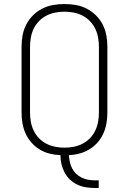

<svg xmlns="http://www.w3.org/2000/svg" viewBox="-20 -763 640 953"><path d="M450 170Q428 170 406 166.5Q384 163 364 153.5Q344 144 327.5 128.5Q311 113 300.5 93Q290 73 285 51.5Q280 30 280 7Q253 6 226.5 -0.5Q200 -7 177 -21Q154 -35 136 -55.5Q118 -76 107 -100.5Q96 -125 91.5 -151.5Q87 -178 87 -205V-530Q87 -559 92 -587Q97 -615 110 -640.5Q123 -666 143.5 -686.5Q164 -707 189.5 -720Q215 -733 243 -738Q271 -743 300 -743Q329 -743 357 -738Q385 -733 410.5 -720Q436 -707 456.5 -686.5Q477 -666 490 -640.5Q503 -615 508 -587Q513 -559 513 -530V-205Q513 -178 508.5 -151.5Q504 -125 493 -100.5Q482 -76 464.5 -56Q447 -36 424 -22Q401 -8 375 -1Q349 6 322 7Q323 24 326.5 40.5Q330 57 337.5 72Q345 87 357.5 99Q370 111 385 118.5Q400 126 416.5 129Q433 132 450 132H470V170ZM300 -30Q323 -30 346 -34.5Q369 -39 389.5 -49.5Q410 -60 426.5 -77Q443 -94 453 -115Q463 -136 467 -159Q471 -182 471 -205V-530Q471 -553 467 -576Q463 -599 453 -620Q443 -641 426.5 -658Q410 -675 389.5 -685.5Q369 -696 346 -700.5Q323 -705 300 -705Q277 -705 254 -700.5Q231 -696 210.5 -685.5Q190 -675 173.5 -658Q157 -641 147 -620Q137 -599 133 -576Q129 -553 129 -530V-205Q129 -182 133 -159Q137 -136 147 -115Q157 -94 173.5 -77Q190 -60 210.5 -49.5Q231 -39 254 -34.5Q277 -30 300 -30Z"/></svg>

Font: Iosevka Extralight Extended
Style: Regular
Weight: 200
Width: 7
Monospace: yes
Designer: Belleve Invis
Foundry: Belleve Invis
Version: Version 32.5.0; ttfautohint (v1.8.4)